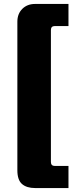

<svg xmlns="http://www.w3.org/2000/svg" viewBox="-20 -788 395 973"><path d="M327 -656H258Q238 -656 238 -636V33Q238 53 258 53H327V165H158Q115 165 91.5 144.5Q68 124 68 75V-678Q68 -718 93 -743Q118 -768 158 -768H327Z"/></svg>

Font: Ezarion Extra Bold
Style: Regular
Weight: 800
Designer: Natanael Gama
Version: Version 1.001;PS 001.001;hotconv 1.0.70;makeotf.lib2.5.58329